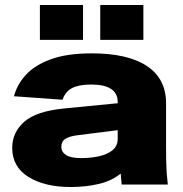

<svg xmlns="http://www.w3.org/2000/svg" viewBox="-20 -740 733 770"><path d="M264 10Q159 10 94 -30.5Q29 -71 29 -147Q29 -209 77 -251.5Q125 -294 237 -305L452 -326V-331Q452 -401 345 -401Q296 -401 268.5 -386.5Q241 -372 231 -340L36 -354Q48 -400 83 -439Q118 -478 183 -502Q248 -526 348 -526Q493 -526 569.5 -475Q646 -424 646 -326V-155Q646 -118 646.5 -93Q647 -68 648.5 -46.5Q650 -25 653 0H468L464 -44Q429 -15 377 -2.5Q325 10 264 10ZM226 -151Q226 -131 244.5 -118.5Q263 -106 306 -106Q342 -106 375.5 -113Q409 -120 430.5 -137Q452 -154 452 -183V-218L286 -197Q258 -193 242 -183Q226 -173 226 -151ZM140 -580V-720H313V-580ZM382 -580V-720H555V-580Z"/></svg>

Font: Special Gothic Extended Bold
Style: Regular
Weight: 700
Width: 7
Designer: Alistair McCready
Foundry: Monolith
Version: Version 1.000; ttfautohint (v1.8.4.7-5d5b)